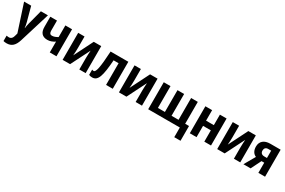

<svg xmlns="http://www.w3.org/2000/svg" viewBox="128 -1830 4988 3356"><g transform="rotate(30 2621.5 -152.5)"><path d="M2 -545 179 -4 170 32C154 99 130 129 81 129C65 129 48 126 35 123V232C53 237 74 240 100 240C200 240 259 185 296 64L483 -545H341L265 -255C255 -217 249 -182 246 -151H242C239 -185 232 -221 223 -256L145 -545Z M666 -545H531V-340C531 -225 584 -168 686 -168C742 -168 792 -189 835 -218V0H970V-545H835V-310C796 -286 757 -271 719 -271C685 -271 666 -294 666 -342Z M1222 -545H1094V0H1245L1438 -384C1435 -345 1431 -281 1431 -233V0H1559V-545H1408L1215 -160C1219 -200 1222 -268 1222 -312Z M2106 0V-545H1748C1730 -217 1705 -102 1660 -102C1648 -102 1636 -106 1627 -111V-4C1645 5 1668 9 1693 9C1811 9 1847 -116 1870 -438H1971V0Z M2359 -545H2231V0H2382L2575 -384C2572 -345 2568 -281 2568 -233V0H2696V-545H2545L2352 -160C2356 -200 2359 -268 2359 -312Z M3508 -545H3373V-105H3232V-545H3098V-105H2957V-545H2821V0H3460V195H3586V-103H3508Z M3797 -545H3661V0H3797V-228H3954V0H4089V-545H3954V-333H3797Z M4342 -545H4214V0H4365L4558 -384C4555 -345 4551 -281 4551 -233V0H4679V-545H4528L4335 -160C4339 -200 4342 -268 4342 -312Z M4888 0 4990 -205H5045V0H5180V-545H4970C4852 -545 4778 -485 4778 -378C4778 -294 4816 -241 4869 -220L4743 0ZM4912 -375C4912 -418 4936 -448 4985 -448H5045V-300H4991C4940 -300 4912 -327 4912 -375Z"/></g></svg>

Font: Noto Sans Display SemiCondensed
Style: Bold
Weight: 700
Width: 4
Designer: Monotype Design Team
Foundry: Monotype Imaging Inc.
Version: Version 1.900